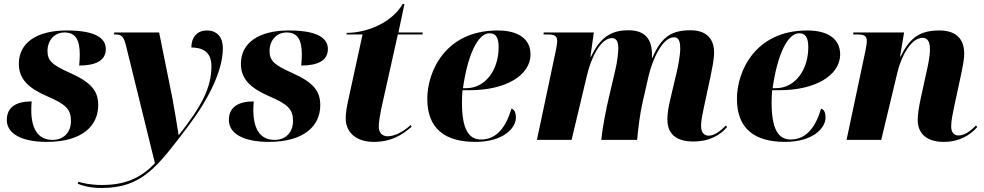

<svg xmlns="http://www.w3.org/2000/svg" viewBox="-20 -698 4911 958"><path d="M213 10C391 10 470 -71 470 -173C470 -246 434 -287 330 -334C238 -375 217 -396 217 -444C217 -498 253 -536 302 -536C357 -536 378 -499 378 -426C378 -409 377 -391 375 -371C456 -371 508 -395 508 -453C508 -503 465 -546 313 -546C160 -546 74 -482 74 -380C74 -301 125 -257 217 -217C310 -177 334 -152 334 -94C334 -40 300 0 242 0C180 0 136 -41 136 -150C136 -162 137 -176 138 -192C61 -192 14 -164 14 -99C14 -30 90 10 213 10Z M486 240C690 240 764 135 918 -67C1020 -202 1092 -345 1092 -458C1092 -510 1065 -546 1012 -546C968 -546 935 -517 935 -461C984 -461 1035 -444 1035 -368C1035 -260 985 -167 873 -25H871C865 -63 850 -157 840 -209L774 -536H551L548 -526H558C587 -526 598 -513 608 -473L753 116C681 194 598 225 489 225C433 225 395 216 371 209L368 219C397 231 438 240 486 240Z M1321 10C1499 10 1578 -71 1578 -173C1578 -246 1542 -287 1438 -334C1346 -375 1325 -396 1325 -444C1325 -498 1361 -536 1410 -536C1465 -536 1486 -499 1486 -426C1486 -409 1485 -391 1483 -371C1564 -371 1616 -395 1616 -453C1616 -503 1573 -546 1421 -546C1268 -546 1182 -482 1182 -380C1182 -301 1233 -257 1325 -217C1418 -177 1442 -152 1442 -94C1442 -40 1408 0 1350 0C1288 0 1244 -41 1244 -150C1244 -162 1245 -176 1246 -192C1169 -192 1122 -164 1122 -99C1122 -30 1198 10 1321 10Z M1844 10C1930 10 1984 -22 2034 -66L2029 -74C1995 -43 1951 -18 1915 -18C1886 -18 1870 -37 1870 -66C1870 -90 1876 -123 1882 -154L1965 -526H2088L2089 -536H1968L1998 -678H1989C1937 -587 1814 -534 1710 -534L1709 -526H1789L1716 -191C1710 -164 1705 -134 1705 -106C1706 -30 1766 10 1844 10Z M2352 10C2490 10 2554 -58 2554 -111C2554 -140 2545 -152 2532 -156C2505 -65 2459 -2 2380 -2C2320 -2 2285 -51 2285 -186C2285 -197 2286 -235 2288 -248H2326C2500 -248 2627 -320 2627 -427C2627 -503 2567 -546 2463 -546C2201 -546 2112 -340 2112 -205C2112 -56 2200 10 2352 10ZM2306 -258H2290C2314 -427 2365 -532 2422 -532C2452 -532 2468 -514 2468 -462C2468 -352 2404 -258 2306 -258Z M3439 8C3524 8 3576 -27 3608 -64L3602 -72C3584 -54 3550 -21 3516 -21C3493 -21 3478 -37 3478 -70C3478 -97 3485 -127 3492 -162L3526 -320C3533 -355 3543 -401 3543 -436C3543 -495 3514 -547 3425 -547C3325 -547 3278 -509 3235 -409H3233V-436C3230 -500 3201 -547 3116 -547C3044 -547 2980 -525 2929 -415H2926L2943 -536H2693L2692 -526H2714C2748 -526 2760 -518 2760 -493C2760 -480 2756 -460 2753 -444L2659 0H2832L2908 -319C2928 -407 2976 -508 3034 -508C3059 -508 3065 -483 3065 -457C3065 -443 3062 -395 3048 -339L3020 -220C3005 -159 2986 -61 2980 0H3159C3164 -57 3174 -137 3187 -191L3216 -318C3233 -393 3283 -512 3343 -512C3372 -512 3374 -480 3374 -454C3374 -421 3363 -366 3357 -340L3326 -209C3315 -164 3310 -132 3310 -102C3310 -29 3355 8 3439 8Z M3897 10C4035 10 4099 -58 4099 -111C4099 -140 4090 -152 4077 -156C4050 -65 4004 -2 3925 -2C3865 -2 3830 -51 3830 -186C3830 -197 3831 -235 3833 -248H3871C4045 -248 4172 -320 4172 -427C4172 -503 4112 -546 4008 -546C3746 -546 3657 -340 3657 -205C3657 -56 3745 10 3897 10ZM3851 -258H3835C3859 -427 3910 -532 3967 -532C3997 -532 4013 -514 4013 -462C4013 -352 3949 -258 3851 -258Z M4689 10C4770 10 4824 -27 4856 -64L4850 -72C4832 -54 4798 -22 4763 -22C4740 -22 4726 -38 4726 -67C4726 -96 4733 -126 4740 -162L4773 -315C4780 -350 4791 -395 4791 -430C4791 -493 4761 -546 4667 -546C4574 -546 4521 -514 4474 -416H4471L4491 -536H4238L4237 -526H4259C4297 -526 4305 -515 4305 -493C4305 -481 4301 -460 4298 -444L4204 0H4377L4458 -338C4475 -410 4523 -509 4583 -509C4616 -509 4620 -477 4620 -449C4620 -415 4608 -361 4602 -335L4574 -207C4564 -160 4559 -126 4559 -99C4559 -32 4604 10 4689 10Z"/></svg>

Font: Noto Serif Display ExtraBold
Style: Italic
Weight: 800
Italic angle: -12°
Designer: Monotype Design Team
Foundry: Monotype Imaging Inc.
Version: Version 2.009